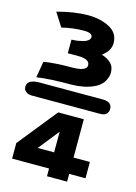

<svg xmlns="http://www.w3.org/2000/svg" viewBox="-145 -842 767 1079"><g transform="rotate(15 238.5 -303.0)"><path d="M-8 -293Q-6 -334 65 -334H431Q484 -334 485 -294Q486 -278 475.5 -265Q465 -252 437 -252H40Q20 -252 8.5 -260.5Q-3 -269 -5.5 -277Q-8 -285 -8 -293ZM25 29 208 -199H357V24H452V119H357V164H240V119H25ZM38 -358 54 -452Q114 -463 230 -463Q302 -466 302 -498Q302 -534 234 -534H174V-613L185 -614Q196 -614 211.5 -616.5Q227 -619 242 -623Q257 -627 268 -635.5Q279 -644 279 -656Q279 -680 230 -680Q167 -680 101 -664L51 -743Q151 -770 230 -770Q302 -770 355 -742Q408 -714 408 -655Q408 -610 361 -576Q430 -553 435 -506Q438 -491 435 -476Q423 -420 368.5 -395Q314 -370 242 -369Q112 -369 38 -358ZM148 24H244V-96L213 -57Z"/></g></svg>

Font: Coval
Style: Bold
Weight: 700
Foundry: Context Ltd
Version: Version 001.000